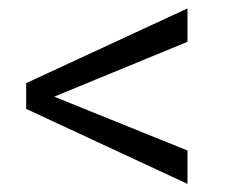

<svg xmlns="http://www.w3.org/2000/svg" viewBox="-20 -545 548 458"><path d="M126 -307.6 427.2 -186V-106.4L42.5 -285.2V-346.7L427.2 -524.9V-445.3L126 -321.3L109.4 -314.5Z"/></svg>

Font: Vazir Light UI
Style: Light-UI
Weight: 300
Designer: Saber Rastikerdar
Foundry: Saber Rastikerdar
Version: Version 30.0.0